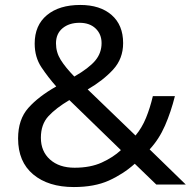

<svg xmlns="http://www.w3.org/2000/svg" viewBox="-20 -745 772 775"><path d="M304 -725Q384 -725 430.5 -684.5Q477 -644 477 -571Q477 -508 436.5 -464Q396 -420 334 -384L527 -198Q553 -229 569.5 -269.5Q586 -310 597 -357H686Q670 -293 646 -238Q622 -183 584 -142L730 0H611L524 -84Q477 -42 419 -16Q361 10 278 10Q175 10 114 -41Q53 -92 53 -186Q53 -263 94.5 -309.5Q136 -356 207 -396Q175 -432 147.5 -473Q120 -514 120 -569Q120 -643 169.5 -684Q219 -725 304 -725ZM301 -653Q259 -653 232.5 -631Q206 -609 206 -570Q206 -534 225 -503.5Q244 -473 280 -436Q339 -470 364.5 -500.5Q390 -531 390 -571Q390 -607 366 -630Q342 -653 301 -653ZM260 -341Q206 -309 175.5 -276Q145 -243 145 -189Q145 -134 182 -101Q219 -68 281 -68Q345 -68 391 -89Q437 -110 468 -139Z"/></svg>

Font: Noto Sans Chorasmian
Style: Regular
Weight: 400
Designer: Federico Parra Barrios
Foundry: Google LLC
Version: Version 1.004; ttfautohint (v1.8.4.7-5d5b)